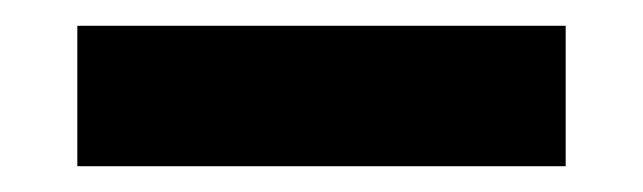

<svg xmlns="http://www.w3.org/2000/svg" viewBox="-20 -877 499 149"><path d="M40 -748V-857H419V-748Z"/></svg>

Font: Mona Sans ExtraLight
Style: Bold
Weight: 700
Version: Version 2.000